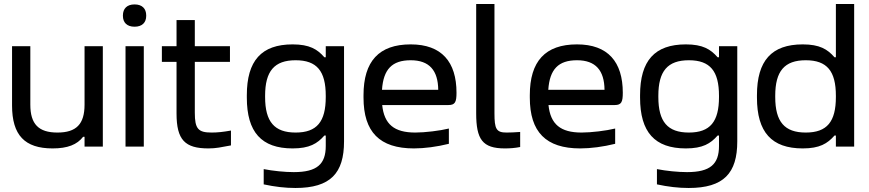

<svg xmlns="http://www.w3.org/2000/svg" viewBox="-20 -730 4328 956"><path d="M492 0V-500H401V-209C401 -112 360 -70 266 -70C172 -70 131 -112 131 -209V-500H40V-205C40 -57 103 9 242 9C317 9 364 -10 394 -49H401V0Z M605 -500V0H696V-500ZM592 -651C592 -618 612 -597 650 -597C688 -597 708 -618 708 -651V-653C708 -687 688 -708 650 -708C612 -708 592 -687 592 -653Z M1034 -70C967 -70 950 -88 950 -169V-422H1125V-500H950V-630H859V-500H786V-422H859V-165C859 -33 901 9 1018 9C1056 9 1081 3 1130 -6V-80C1091 -73 1063 -70 1034 -70Z M1693 -26V-500H1602V-445H1595C1560 -485 1521 -509 1437 -509C1282 -509 1209 -428 1209 -256V-244C1209 -72 1282 9 1437 9C1521 9 1560 -15 1595 -55H1602V-3C1602 87 1559 127 1443 127C1398 127 1339 121 1293 112V188C1348 200 1400 206 1451 206C1626 206 1693 132 1693 -26ZM1300 -247V-253C1300 -376 1346 -430 1452 -430C1558 -430 1602 -376 1602 -253V-247C1602 -124 1558 -70 1452 -70C1346 -70 1300 -124 1300 -247Z M2253 -268C2253 -422 2179 -509 2025 -509C1867 -509 1790 -425 1790 -256V-244C1790 -73 1870 9 2041 9C2093 9 2155 1 2215 -14V-90C2170 -79 2096 -70 2048 -70C1943 -70 1893 -111 1883 -207H2213C2246 -207 2253 -222 2253 -268ZM1882 -283C1889 -385 1932 -430 2025 -430C2118 -430 2161 -379 2162 -283Z M2502 -70C2451 -70 2442 -88 2442 -166V-710H2351V-166C2351 -36 2382 9 2494 9C2520 9 2545 7 2570 2V-73C2547 -71 2518 -70 2502 -70Z M3081 -268C3081 -422 3007 -509 2853 -509C2695 -509 2618 -425 2618 -256V-244C2618 -73 2698 9 2869 9C2921 9 2983 1 3043 -14V-90C2998 -79 2924 -70 2876 -70C2771 -70 2721 -111 2711 -207H3041C3074 -207 3081 -222 3081 -268ZM2710 -283C2717 -385 2760 -430 2853 -430C2946 -430 2989 -379 2990 -283Z M3651 -26V-500H3560V-445H3553C3518 -485 3479 -509 3395 -509C3240 -509 3167 -428 3167 -256V-244C3167 -72 3240 9 3395 9C3479 9 3518 -15 3553 -55H3560V-3C3560 87 3517 127 3401 127C3356 127 3297 121 3251 112V188C3306 200 3358 206 3409 206C3584 206 3651 132 3651 -26ZM3258 -247V-253C3258 -376 3304 -430 3410 -430C3516 -430 3560 -376 3560 -253V-247C3560 -124 3516 -70 3410 -70C3304 -70 3258 -124 3258 -247Z M3749 -256V-244C3749 -72 3822 9 3977 9C4061 9 4100 -15 4135 -55H4142V0H4233V-710H4142V-445H4135C4100 -485 4061 -509 3977 -509C3822 -509 3749 -428 3749 -256ZM3840 -247V-253C3840 -376 3886 -430 3992 -430C4098 -430 4142 -376 4142 -253V-247C4142 -124 4098 -70 3992 -70C3886 -70 3840 -124 3840 -247Z"/></svg>

Font: LT Wave Alt
Style: Regular
Weight: 400
Designer: Daniel Lyons
Version: Version 2.5 (Glyphs App)